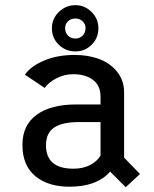

<svg xmlns="http://www.w3.org/2000/svg" viewBox="-20 -730 610 762"><path d="M279.5 -526Q240.5 -526 213.2 -552.5Q186 -579 186 -618Q186 -655.5 213.5 -682.5Q241 -709.5 279.5 -709.5Q316.5 -709.5 343.5 -682.5Q370.5 -655.5 370.5 -618Q370.5 -579 343.8 -552.5Q317 -526 279.5 -526ZM279.5 -577Q296 -577 307.8 -588.5Q319.5 -600 319.5 -618.5Q319.5 -634.5 307.8 -645.5Q296 -656.5 279.5 -656.5Q262 -656.5 250.2 -645.8Q238.5 -635 238.5 -618.5Q238.5 -600 250 -588.5Q261.5 -577 279.5 -577ZM479 13 417 -49Q365 11 255.5 11Q170 11 119.5 -31.5Q69 -74 69 -155Q69 -233 125 -274.2Q181 -315.5 283.5 -315.5H379V-346Q379 -391 348.8 -413.2Q318.5 -435.5 271 -435.5Q235 -435.5 203.5 -419Q172 -402.5 157.5 -381L79 -433.5Q100.5 -466 153.5 -489Q206.5 -512 276.5 -512Q330.5 -512 374.2 -495.5Q418 -479 445.2 -444.8Q472.5 -410.5 472.5 -363V-104.5L535.5 -39.5ZM271.5 -60.5Q309.5 -60.5 337.2 -74.8Q365 -89 379 -112.5V-245.5H292Q227.5 -245.5 195 -223.8Q162.5 -202 162.5 -153.5Q162.5 -60.5 271.5 -60.5Z"/></svg>

Font: League Mono Narrow
Style: Regular
Weight: 400
Width: 3
Designer: Tyler Finck
Foundry: The League of Moveable Type / Tyler Finck
Version: Version 2.210